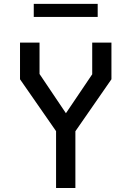

<svg xmlns="http://www.w3.org/2000/svg" viewBox="-20 -944 660 964"><path d="M149.5 -859H470.5V-924.5H149.5ZM261.5 0H358.5V-285L539.5 -546V-730H443V-571L311 -375.5L178.5 -572.5V-730H80.5V-546L261.5 -285.5Z"/></svg>

Font: FontWithASyntaxHighlighterNightOwl
Style: Regular
Weight: 400
Designer: Riley Cran & the Lettermatic Team
Foundry: Lettermatic
Version: Version 1.000 (FontWithASyntaxHighlighterNightOwl)